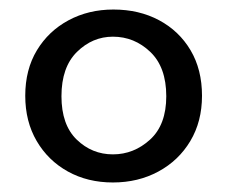

<svg xmlns="http://www.w3.org/2000/svg" viewBox="-20 -729 477 403"><path d="M217 -346Q164 -346 122.5 -369Q81 -392 57 -433Q33 -474 33 -528Q33 -583 57.5 -623.5Q82 -664 124 -686.5Q166 -709 218 -709Q272 -709 314 -686.5Q356 -664 380 -623.5Q404 -583 404 -528Q404 -474 379.5 -433Q355 -392 312.5 -369Q270 -346 217 -346ZM217 -405Q261 -405 295 -436Q329 -467 329 -527Q329 -588 295.5 -620Q262 -652 217 -652Q174 -652 141.5 -620Q109 -588 109 -527Q109 -467 141 -436Q173 -405 217 -405Z"/></svg>

Font: Parkinsans
Style: Regular
Weight: 400
Designer: Red Stone, Indian Type Foundry
Foundry: Indian Type Foundry
Version: Version 1.000